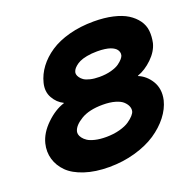

<svg xmlns="http://www.w3.org/2000/svg" viewBox="-142 -965 1128 1120"><g transform="rotate(-20 422.0 -405.0)"><path d="M585.9 -250Q589.4 -264.6 583.5 -280.3Q577.6 -295.9 562 -311Q546.4 -326.2 513.9 -335.7Q481.4 -345.2 437 -345.2Q352.5 -345.2 302 -314.7Q251.5 -284.2 243.2 -250Q241.2 -242.2 243.2 -231.9Q245.1 -221.7 254.4 -209Q263.7 -196.3 279.5 -185.8Q295.4 -175.3 324.7 -168.2Q354 -161.1 392.1 -161.1Q439.5 -161.1 477.8 -171.6Q516.1 -182.1 537.8 -197.3Q559.6 -212.4 571.5 -226.1Q583.5 -239.7 585.9 -250ZM638.2 -578.1Q639.2 -583 639.4 -588.1Q639.6 -593.3 637.5 -600.3Q635.3 -607.4 630.6 -614Q626 -620.6 616.7 -627Q607.4 -633.3 594 -638.2Q580.6 -643.1 559.8 -646Q539.1 -648.9 513.2 -648.9Q477.5 -648.9 448.7 -643.3Q419.9 -637.7 403.3 -629.6Q386.7 -621.6 374.8 -611.1Q362.8 -600.6 358.4 -592.8Q354 -585 352.1 -578.1Q350.6 -572.3 352.1 -564Q353.5 -555.7 361.1 -544.7Q368.7 -533.7 381.3 -524.9Q394 -516.1 418.7 -510Q443.4 -503.9 476.1 -503.9Q517.1 -503.9 549.8 -512.9Q582.5 -522 600.1 -534.9Q617.7 -547.9 627 -559.1Q636.2 -570.3 638.2 -578.1ZM780.8 -248Q768.6 -198.2 732.7 -152.1Q696.8 -106 642.6 -69.8Q588.4 -33.7 512.2 -12Q436 9.8 350.1 9.8Q264.2 9.8 198.5 -12Q132.8 -33.7 96.7 -69.8Q60.5 -106 47.1 -152.1Q33.7 -198.2 45.9 -248Q61 -308.1 115.5 -360.6Q169.9 -413.1 228 -431.2V-433.1Q189.5 -451.7 167 -491.7Q144.5 -531.7 157.2 -583Q169.4 -632.3 201.2 -674.6Q232.9 -716.8 281.7 -749.5Q330.6 -782.2 400.6 -801Q470.7 -819.8 553.2 -819.8Q619.6 -819.8 672.6 -807.6Q725.6 -795.4 759.8 -773.9Q793.9 -752.4 815.4 -722.7Q836.9 -692.9 840.6 -657.5Q844.2 -622.1 835.9 -583Q823.7 -534.7 780.3 -492.7Q736.8 -450.7 689 -434.1L688 -432.1Q710.4 -423.3 730.2 -406.5Q750 -389.6 764.9 -365.5Q779.8 -341.3 784.2 -311.8Q788.6 -282.2 780.8 -248Z"/></g></svg>

Font: Sinkin Sans 800 Black Italic
Style: Regular
Weight: 900
Italic angle: -112°
Designer: Keith Bates
Foundry: K-Type
Version: Sinkin Sans (version 1.0)  by Keith Bates   •   © 2014   www